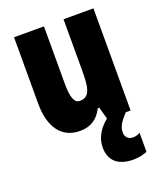

<svg xmlns="http://www.w3.org/2000/svg" viewBox="-145 -645 820 977"><g transform="rotate(-20 264.5 -156.5)"><path d="M403 93C403 65 412 44 453 0H479V-553H317V-280C317 -191 312 -134 254 -134C222 -134 211 -172 211 -246V-553H49V-193C49 -64 105 10 202 10C261 10 300 -16 326 -68H334L352 -3C298 41 281 88 281 129C281 198 323 240 408 240C441 240 467 232 483 225V122C473 128 462 133 444 133C418 133 403 115 403 93Z"/></g></svg>

Font: Noto Sans Myanmar UI ExtraCondensed Black
Style: Regular
Weight: 900
Width: 2
Designer: Monotype Design Team
Foundry: Monotype Imaging Inc.
Version: Version 2.103